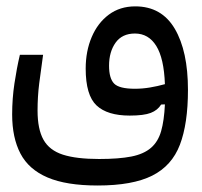

<svg xmlns="http://www.w3.org/2000/svg" viewBox="-20 -362 626 594"><path d="M282.2 211.9Q185.1 211.9 127 187Q68.8 162.1 43.2 113Q17.6 64 17.6 -7.8Q17.6 -57.1 24.7 -104Q31.7 -150.9 41.5 -192.4H113.3Q106.4 -144.5 101.3 -103.8Q96.2 -63 96.2 -20Q96.2 37.6 114.5 70.3Q132.8 103 174.6 116.5Q216.3 129.9 286.6 129.9Q347.7 129.9 386.2 122.3Q424.8 114.7 447.3 95.2Q469.2 76.2 478.5 43.7Q487.8 11.2 490.2 -39.1L478.5 -38.6Q467.8 -21 446.3 -12.7Q424.8 -4.4 381.3 -4.4Q312 -4.4 278.6 -35.9Q245.1 -67.4 245.1 -149.9Q245.1 -203.6 263.7 -247.3Q282.2 -291 316.7 -316.7Q351.1 -342.3 398.4 -342.3Q480 -342.3 520.8 -272.9Q561.5 -203.6 561.5 -84Q561.5 20.5 536.6 85.7Q511.7 150.9 450.9 181.4Q390.1 211.9 282.2 211.9ZM490.2 -101.6Q487.3 -181.6 463.4 -220Q439.5 -258.3 397.5 -258.3Q357.9 -258.3 337.6 -230Q317.4 -201.7 317.4 -158.7Q317.4 -119.6 333 -103.5Q348.6 -87.4 397.5 -87.4Q420.4 -87.4 443.8 -91.3Q467.3 -95.2 490.2 -101.6Z"/></svg>

Font: Cascadia Code PL SemiLight
Style: Regular
Weight: 350
Monospace: yes
Designer: Aaron Bell
Foundry: Saja Typeworks
Version: Version 2404.023; ttfautohint (v1.8.4)